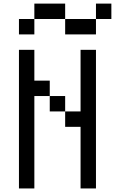

<svg xmlns="http://www.w3.org/2000/svg" viewBox="-20 -1062 648 1082"><path d="M260.4 -520.8H347.2V-434H260.4ZM520.8 -954.9V-1041.7H607.6V-954.9ZM347.2 -954.9H173.6V-1041.7H347.2ZM173.6 -607.6H260.4V-520.8H173.6V0H86.8V-781.2H173.6ZM434 -781.2H520.8V0H434V-347.2H347.2V-434H434ZM520.8 -868.1H347.2V-954.9H520.8ZM86.8 -868.1V-954.9H173.6V-868.1Z"/></svg>

Font: 8-bit Operator+
Style: Regular
Weight: 400
Designer: GrandChaos9000
Foundry: Grand Chaos Productions
Version: Version 1.2.0 - April 24, 2014